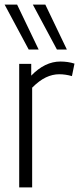

<svg xmlns="http://www.w3.org/2000/svg" viewBox="-30 -810 342 830"><path d="M105 -534V-483Q164 -544 231 -544Q264 -544 292 -535L281 -481Q253 -489 226 -489Q197 -489 168.5 -475.5Q140 -462 109 -431V0H53V-534ZM94 -596 -10 -790H44L137 -596ZM216 -596 112 -790H166L259 -596Z"/></svg>

Font: Georama SemiCondensed Light
Style: Regular
Weight: 300
Width: 4
Designer: Jean-Baptiste Levee
Foundry: Production Type
Version: Version 1.000